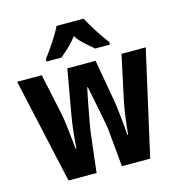

<svg xmlns="http://www.w3.org/2000/svg" viewBox="-112 -931 903 965"><g transform="rotate(-15 339.5 -449.0)"><path d="M385 -267Q383 -281 377.5 -310.5Q372 -340 365 -375Q358 -410 351.5 -442Q345 -474 341 -494H338Q333 -472 326.5 -439Q320 -406 313.5 -371Q307 -336 302 -308.5Q297 -281 296 -270L272 -66H126L5 -612H133L178 -401Q184 -373 188 -339Q192 -305 195.5 -271Q199 -237 202 -211H206Q208 -244 213 -292.5Q218 -341 226 -385L266 -612H413L453 -385Q456 -362 460 -329.5Q464 -297 467 -265Q470 -233 471 -211H475Q476 -229 479.5 -257.5Q483 -286 487.5 -318Q492 -350 498 -379L548 -612H674L551 -66H404ZM410 -832Q427 -799 451.5 -760.5Q476 -722 504 -685V-672H427Q410 -687 384.5 -709Q359 -731 339 -760Q318 -731 292.5 -708Q267 -685 252 -672H174V-685Q189 -704 208 -731.5Q227 -759 243.5 -786Q260 -813 269 -832Z"/></g></svg>

Font: Noto Sans Malayalam UI ExtraCondensed
Style: Bold
Weight: 700
Width: 2
Designer: Jelle Bosma - Monotype Design Team
Foundry: Monotype Imaging Inc.
Version: Version 2.104; ttfautohint (v1.8.4.7-5d5b)